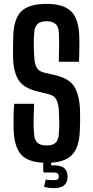

<svg xmlns="http://www.w3.org/2000/svg" viewBox="-20 -828 478 986"><path d="M220 8Q130 8 92 -30.5Q54 -69 50 -158Q49 -193 49.5 -226Q50 -259 53 -295H155Q153 -254 152.5 -214Q152 -174 155 -139Q157 -109 172.5 -95Q188 -81 220 -81Q251 -81 265.5 -95Q280 -109 282 -139Q285 -173 284.5 -200.5Q284 -228 282 -265Q280 -294 270 -315Q260 -336 234 -343L167 -360Q99 -377 74 -419Q49 -461 47 -533Q47 -560 47 -588Q47 -616 48 -643Q51 -732 89.5 -770Q128 -808 220 -808Q306 -808 345 -770Q384 -732 387 -643Q388 -618 387.5 -582.5Q387 -547 386 -511H282Q283 -549 283.5 -586.5Q284 -624 282 -662Q280 -719 219 -719Q188 -719 173 -705Q158 -691 156 -662Q153 -630 153.5 -597.5Q154 -565 156 -533Q158 -500 168.5 -481Q179 -462 207 -455L267 -441Q338 -424 363 -380.5Q388 -337 391 -265Q392 -233 391.5 -210Q391 -187 390 -158Q387 -69 348 -30.5Q309 8 220 8ZM259 138Q228 138 206 131L215 94Q222 96 234 96.5Q246 97 259 97Q282 97 282 79Q282 58 259 58H207L202 53V-9H243V21H259Q327 21 327 79Q327 138 259 138Z"/></svg>

Font: Big Shoulders Display
Style: Bold
Weight: 700
Designer: Patric King
Foundry: XO Type Co
Version: Version 1.000; ttfautohint (v1.8.2)